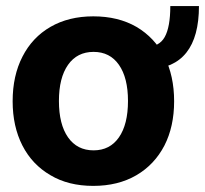

<svg xmlns="http://www.w3.org/2000/svg" viewBox="-20 -607 681 638"><path d="M474.1 -376.5 462.9 -450.7Q508.8 -450.7 527.3 -483.9Q545.9 -517.1 545.9 -586.9H641.1Q641.1 -382.8 474.1 -376.5ZM290 10.7Q207 10.7 147.5 -24.9Q86.9 -60.1 54.4 -123.5Q22 -187 22 -270.5Q22 -355.5 54.7 -418.9Q87.4 -482.9 147.9 -517.8Q208.5 -552.7 290 -552.7Q373 -552.7 433.6 -517.6Q494.1 -481.9 526.4 -418.5Q558.6 -355 558.6 -270.5Q558.6 -186.5 526.4 -123.5Q493.2 -59.6 432.6 -24.4Q372.1 10.7 290 10.7ZM291 -107.4Q345.2 -107.4 375.2 -150.6Q405.3 -193.8 405.3 -271.5Q405.3 -348.6 375.2 -391.6Q345.2 -434.6 291 -434.6Q236.3 -434.6 206.1 -391.6Q175.8 -348.6 175.8 -271.5Q175.8 -193.8 206.1 -150.6Q236.3 -107.4 291 -107.4Z"/></svg>

Font: Inter Tight Stencil
Style: Bold
Weight: 700
Designer: Rasmus Andersson
Foundry: rsms
Version: Version 3.004;Glyphs 3.1.2 (3151)